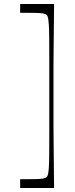

<svg xmlns="http://www.w3.org/2000/svg" viewBox="-20 -758 377 962"><path d="M81 184V140Q127 140 153.5 139.5Q180 139 192.5 137Q205 135 210 132Q215 129 218 123Q220 118 221.5 111.5Q223 105 224.5 85.5Q226 66 226.5 24.5Q227 -17 227 -90Q227 -163 227 -277Q227 -389 227 -461Q227 -533 226.5 -574.5Q226 -616 224.5 -637Q223 -658 221.5 -665Q220 -672 218 -677Q215 -683 210 -686Q205 -689 192.5 -691Q180 -693 153.5 -693.5Q127 -694 81 -694V-738H251Q250 -651 249.5 -593Q249 -535 248.5 -495.5Q248 -456 248 -425Q248 -394 248 -359.5Q248 -325 248 -277Q248 -229 248 -194.5Q248 -160 248 -129Q248 -98 248.5 -58.5Q249 -19 249.5 39Q250 97 251 184Z"/></svg>

Font: Ojuju Light
Style: Regular
Weight: 300
Designer: Chisaokwu Joboson, Mirko Velimirovic
Foundry: Udi Foundry
Version: Version 1.000